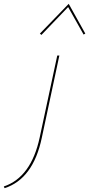

<svg xmlns="http://www.w3.org/2000/svg" viewBox="-151 -697 467 1006"><path d="M209 -677 296 -521 287 -516 206 -660 66 -514 58 -521ZM57 23 149 -406H160L68 25Q23 240 -127 289L-131 280Q12 232 57 23Z"/></svg>

Font: EauTestInfant Hairline
Style: Italic
Weight: 250
Italic angle: -12°
Designer: Christian Thalmann (Catharsis Fonts)
Version: Version 0.001;PS 000.001;hotconv 1.0.88;makeotf.lib2.5.64775